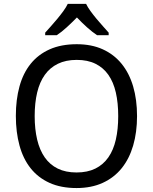

<svg xmlns="http://www.w3.org/2000/svg" viewBox="-20 -951 782 981"><path d="M680.2 -357.9Q680.2 -275.4 660.4 -207.5Q640.6 -139.6 601.6 -91.3Q562.5 -43 504.6 -16.6Q446.8 9.8 371.1 9.8Q291.5 9.8 233.2 -16.6Q174.8 -43 136.5 -91.3Q98.1 -139.6 79.6 -207.8Q61 -275.9 61 -358.9Q61 -441.9 79.6 -509.5Q98.1 -577.1 136.7 -625Q175.3 -672.9 233.9 -699Q292.5 -725.1 372.1 -725.1Q447.8 -725.1 505.1 -699Q562.5 -672.9 601.6 -624.8Q640.6 -576.7 660.4 -509Q680.2 -441.4 680.2 -357.9ZM157.2 -357.9Q157.2 -291 169.9 -237.5Q182.6 -184.1 208.7 -146.7Q234.9 -109.4 275.1 -89.6Q315.4 -69.8 371.1 -69.8Q426.8 -69.8 467 -89.6Q507.3 -109.4 533.4 -146.7Q559.6 -184.1 571.8 -237.5Q584 -291 584 -357.9Q584 -425.3 571.8 -478.5Q559.6 -531.7 533.7 -568.6Q507.8 -605.5 467.8 -625.2Q427.7 -645 372.1 -645Q316.4 -645 275.9 -625.2Q235.4 -605.5 209 -568.6Q182.6 -531.7 169.9 -478.5Q157.2 -425.3 157.2 -357.9ZM535.2 -771H476.1Q451.2 -787.6 424.8 -811.3Q398.4 -835 373 -861.8Q346.7 -835 320.8 -811.3Q294.9 -787.6 270 -771H210.9V-784.2Q223.6 -798.3 240.2 -816.9Q256.8 -835.4 273.2 -855.2Q289.6 -875 304 -894.8Q318.4 -914.6 326.2 -931.2H419.9Q427.7 -914.6 442.1 -894.8Q456.5 -875 472.9 -855.2Q489.3 -835.4 506.1 -816.9Q522.9 -798.3 535.2 -784.2Z"/></svg>

Font: Genotype
Style: Regular
Weight: 400
Foundry: Ascender Corporation
Version: Version 1.00